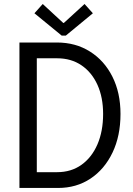

<svg xmlns="http://www.w3.org/2000/svg" viewBox="-20 -930 657 950"><path d="M76.2 0V-719.7H261.7Q354 -719.7 425 -675Q496.1 -630.4 536.1 -550.8Q576.2 -471.2 576.2 -366.2Q576.2 -257.3 536.6 -174.8Q497.1 -92.3 427.5 -46.1Q357.9 0 267.6 0ZM162.1 -78.1H262.7Q332 -78.1 383.1 -114.5Q434.1 -150.9 462.2 -215.8Q490.2 -280.8 490.2 -366.2Q490.2 -448.2 462.2 -510.3Q434.1 -572.3 383.1 -606.9Q332 -641.6 262.7 -641.6H162.1ZM191.4 -910.2 293 -816.4H295.9L398.4 -910.2L439.5 -864.3L305.7 -753.9H285.2L150.4 -864.3Z"/></svg>

Font: Reddit Sans Condensed
Style: Regular
Weight: 400
Designer: Stephen Hutchings
Foundry: Reddit
Version: Version 1.014